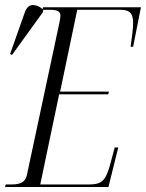

<svg xmlns="http://www.w3.org/2000/svg" viewBox="-43 -743 580 763"><path d="M-23 0 -20 -10H4Q32 -10 46 -19Q60 -28 64 -48L194 -657Q197 -672 197 -682Q197 -704 159 -704H126L128 -714H517L486 -557H476Q480 -586 483 -610.5Q486 -635 486 -652Q486 -681 474.5 -692.5Q463 -704 438 -704H264L196 -379H390L387 -368H192L117 -10H313Q338 -10 353 -17Q368 -24 378 -43Q388 -62 397 -98L413 -157H427L388 0ZM5 -525 -3 -528 56 -695Q67 -724 89 -723Q111 -722 129 -704L127 -694Z"/></svg>

Font: Noto Serif Display ExtraCondensed Light
Style: Italic
Weight: 300
Width: 2
Italic angle: -12°
Designer: Monotype Design Team
Foundry: Monotype Imaging Inc.
Version: Version 2.009